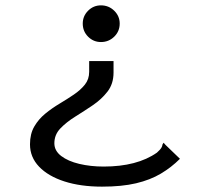

<svg xmlns="http://www.w3.org/2000/svg" viewBox="-20 -575 790 717"><path d="M357 -555Q386 -555 406.5 -535Q427 -515 427 -487Q427 -458 406.5 -438Q386 -418 357 -418Q329 -418 309 -438Q289 -458 289 -487Q289 -515 309 -535Q329 -555 357 -555ZM404 -304Q404 -262 381.5 -233Q359 -204 326.5 -182Q294 -160 261 -139.5Q228 -119 205.5 -95.5Q183 -72 183 -40Q183 -12 208.5 7.5Q234 27 276 37Q318 47 367 47Q492 47 566 -5Q578 -16 582 -22Q586 -28 587 -36L591 -42L598 -34L652 18Q620 50 580.5 73.5Q541 97 488 109.5Q435 122 361 122Q281 122 220.5 102.5Q160 83 126 47.5Q92 12 92 -36Q92 -75 108 -102.5Q124 -130 149 -150.5Q174 -171 202.5 -188Q231 -205 256 -222Q281 -239 297 -259Q313 -279 313 -307V-347H404Z"/></svg>

Font: Inconsolata ExtraExpanded Medium
Style: Regular
Weight: 500
Width: 8
Monospace: yes
Designer: Raph Levien, Cyreal, Brenton Simpson
Foundry: Raph Levien, Cyreal, Google
Version: Version 3.001; ttfautohint (v1.8.2.53-6de2)